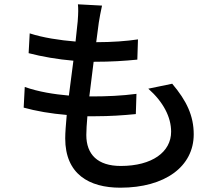

<svg xmlns="http://www.w3.org/2000/svg" viewBox="-20 -819 1040 892"><path d="M95 -415 90 -319C147 -303 217 -291 290 -285C286 -240 283 -202 283 -176C283 -10 394 53 539 53C746 53 880 -45 880 -195C880 -281 847 -351 780 -430L669 -407C739 -345 775 -275 775 -207C775 -113 687 -48 541 -48C434 -48 381 -101 381 -192C381 -213 383 -244 386 -279H424C489 -279 550 -283 611 -289L614 -383C546 -374 474 -371 409 -371H395L415 -532H417C499 -532 556 -536 618 -542L621 -636C568 -628 501 -623 427 -623L439 -714C443 -738 447 -762 454 -793L342 -799C344 -779 344 -760 341 -720L331 -626C257 -632 179 -644 118 -664L113 -572C174 -556 249 -543 321 -537L300 -375C232 -381 160 -392 95 -415Z"/></svg>

Font: Noto Sans TC Medium
Style: Regular
Weight: 500
Designer: Ryoko NISHIZUKA 西塚涼子 (kana, bopomofo & ideographs); Paul D. Hunt (Latin, Greek & Cyrillic); Sandoll Communications 산돌커뮤니
Foundry: Adobe
Version: Version 2.004;hotconv 1.0.118;makeotfexe 2.5.65603